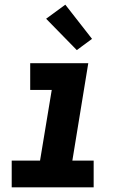

<svg xmlns="http://www.w3.org/2000/svg" viewBox="-20 -800 540 820"><path d="M30 0V-114H151L201 -416H109V-530H357L289 -114H380V0ZM308 -586 177 -720 259 -780 373 -634Z"/></svg>

Font: Iosevka Curly Heavy Oblique
Style: Regular
Weight: 900
Italic angle: -9°
Monospace: yes
Designer: Belleve Invis
Foundry: Belleve Invis
Version: Version 11.1.0; ttfautohint (v1.8.3)